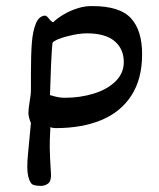

<svg xmlns="http://www.w3.org/2000/svg" viewBox="-20 -605 522 630"><path d="M81.5 -367.2Q81.5 -425.3 84.5 -464.1Q87.4 -502.9 97.7 -527.8Q107.9 -552.7 127.9 -553.7Q133.3 -553.7 141.6 -542.5Q143.1 -541 147.2 -536.6Q151.4 -532.2 154.8 -532.2Q167.5 -544.9 189 -557.6Q210.4 -570.3 235.6 -578.1Q260.7 -585.9 283.7 -585Q373 -585 409.7 -545.2Q446.3 -505.4 446.3 -427.2Q446.3 -345.7 411.1 -291.5Q376 -237.3 312.3 -210.9Q248.5 -184.6 162.1 -184.6Q154.8 -184.6 145 -187.5Q145.5 -182.6 144.5 -169.4Q143.1 -147 143.3 -118.7Q143.6 -90.3 147.5 -30.8Q147.5 -9.3 137 -2.2Q126.5 4.9 115.2 4.9Q97.7 4.9 88.1 1Q78.6 -2.9 72.8 -25.6Q66.9 -48.3 71.8 -99.1L81.5 -201.7Q78.6 -207 75.9 -217.3Q73.2 -227.5 73.2 -233.4Q73.2 -247.1 77.1 -270.5Q81.5 -293.5 81.5 -312ZM386.2 -401.4Q386.2 -444.3 356 -470Q325.7 -495.6 264.6 -495.6Q237.8 -495.6 199.5 -485.6Q161.1 -475.6 152.3 -464.8Q152.3 -463.4 150.1 -439.7Q147.9 -416 144 -293Q158.7 -288.6 169.2 -286.4Q179.7 -284.2 193.4 -284.2Q243.2 -284.2 287.6 -297.9Q332 -311.5 359.1 -338.1Q386.2 -364.7 386.2 -401.4Z"/></svg>

Font: Dekko
Style: Regular
Weight: 400
Designer: Multiple
Foundry: Sorkin Type
Version: Version 2.001